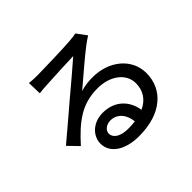

<svg xmlns="http://www.w3.org/2000/svg" viewBox="-167 -993 1273 1273"><g transform="rotate(-45 470.0 -356.5)"><path d="M385 -70C365 -82 353 -100 353 -121C353 -149 383 -175 422 -175C453 -175 479 -163 498 -142C517 -122 529 -92 533 -56C512 -53 490 -52 466 -52C433 -52 405 -59 385 -70ZM324 -335C378 -368 438 -386 513 -386C631 -386 717 -320 717 -230C717 -160 682 -108 618 -79C605 -170 539 -247 422 -247C329 -247 267 -183 267 -112C267 -25 353 34 483 34C589 34 672 7 728 -40C784 -86 814 -152 814 -228C814 -362 697 -461 541 -461C503 -461 465 -457 428 -445C494 -501 610 -601 658 -637C678 -652 697 -666 717 -678L666 -747C655 -744 638 -742 605 -739C555 -734 340 -728 291 -728C269 -728 240 -729 216 -732L219 -633C241 -636 265 -638 289 -639C337 -642 500 -650 550 -651C503 -609 394 -517 341 -473C286 -426 168 -325 95 -264L164 -193C219 -254 269 -302 324 -335Z"/></g></svg>

Font: GenSekiGothic2 TW M
Style: Regular
Weight: 500
Version: Version 2.100;PS 2.1;hotconv 16.6.51;makeotf.lib2.5.65220 DE